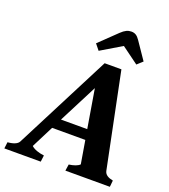

<svg xmlns="http://www.w3.org/2000/svg" viewBox="-213 -1007 986 1120"><g transform="rotate(20 279.5 -447.0)"><path d="M267 -723 396 -800 501 -723 535 -754 462 -861C446 -885 431 -894 409 -894C388 -894 370 -886 346 -863L238 -759ZM-55 0H171L176 -40C143 -44 113 -54 96 -70L166 -208H372L396 -65C384 -52 359 -44 330 -40L324 0H600L604 -40C574 -46 554 -57 549 -80L429 -667H325L19 -70C11 -54 -12 -43 -50 -40ZM198 -271 321 -511 361 -271Z"/></g></svg>

Font: Caladea
Style: Bold Italic
Weight: 700
Italic angle: -9°
Designer: Carolina Giovagnoli and Andres Torresi
Foundry: Carolina Giovagnoli & Andres Torresi
Version: Version 1.001;hotconv 1.0.109;makeotfexe 2.5.65596